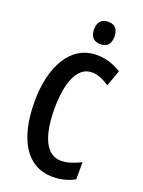

<svg xmlns="http://www.w3.org/2000/svg" viewBox="-171 -1001 809 1088"><g transform="rotate(20 233.0 -457.0)"><path d="M287 -924C246 -924 225 -901 225 -856C225 -812 247 -789 287 -789C327 -789 348 -812 348 -856C348 -900 329 -924 287 -924ZM299 -623C333 -623 369 -607 404 -584L439 -681C393 -709 345 -725 291 -725C132 -725 48 -566 48 -357C48 -124 137 10 288 10C339 10 381 -1 421 -23V-126C378 -105 341 -92 302 -92C215 -92 168 -188 168 -356C168 -504 205 -623 299 -623Z"/></g></svg>

Font: Noto Sans Sinhala UI ExtraCondensed SemiBold
Style: Regular
Weight: 600
Width: 2
Designer: Jelle Bosma - Monotype Design Team
Foundry: Monotype Imaging Inc.
Version: Version 2.006